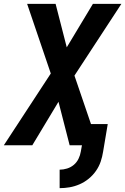

<svg xmlns="http://www.w3.org/2000/svg" viewBox="-21 -755 651 998"><path d="M289 223V127Q308 127 327.5 121Q347 115 362.5 102Q378 89 387 70.5Q396 52 399 33L405 0H341L283 -226L147 0H-1L243 -373L120 -735H268L326 -509L462 -735H610L366 -362L452 -110H539L515 33Q511 59 502.5 84.5Q494 110 478 133Q462 156 440 174Q418 192 392.5 203Q367 214 341 218.5Q315 223 289 223Z"/></svg>

Font: Iosevka Extrabold Extended
Style: Italic
Weight: 800
Width: 7
Italic angle: -9°
Monospace: yes
Designer: Belleve Invis
Foundry: Belleve Invis
Version: Version 32.5.0; ttfautohint (v1.8.4)